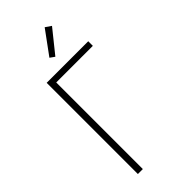

<svg xmlns="http://www.w3.org/2000/svg" viewBox="-297 -1030 1094 1094"><g transform="rotate(-45 250.0 -483.5)"><path d="M104 0V-735H439V-698H144V0ZM244 -805 216 -825 320 -967 355 -943Z"/></g></svg>

Font: Iosevka Curly Extralight
Style: Regular
Weight: 200
Monospace: yes
Designer: Belleve Invis
Foundry: Belleve Invis
Version: Version 22.1.2; ttfautohint (v1.8.4)